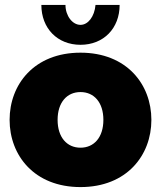

<svg xmlns="http://www.w3.org/2000/svg" viewBox="-20 -750 654 780"><path d="M307 -649C274 -649 246 -686 246 -730H148C148 -635 213 -568 307 -568C401 -568 466 -635 466 -730H368C364 -683 338 -649 307 -649ZM307 10C495 10 595 -119 595 -263C595 -407 495 -536 307 -536C119 -536 19 -407 19 -263C19 -119 119 10 307 10ZM214 -263C214 -334 252 -376 307 -376C362 -376 400 -334 400 -263C400 -192 362 -150 307 -150C252 -150 214 -192 214 -263Z"/></svg>

Font: Raleway Black
Style: Regular
Weight: 900
Designer: Matt McInerney, Pablo Impallari, Rodrigo Fuenzalida
Foundry: Matt McInerney, Pablo Impallari, Rodrigo Fuenzalida
Version: Version 3.000g; ttfautohint (v1.5) -l 8 -r 28 -G 28 -x 14 -D